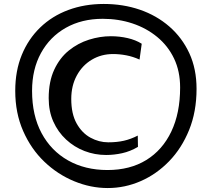

<svg xmlns="http://www.w3.org/2000/svg" viewBox="-20 -821 1070 970"><path d="M524 129Q438 129 354.5 94.5Q271 60 204 -4Q137 -68 97 -159Q57 -250 57 -362Q57 -463 90 -543.5Q123 -624 183 -682Q243 -740 325 -770.5Q407 -801 504 -801Q602 -801 686.5 -772Q771 -743 835.5 -687Q900 -631 936.5 -552Q973 -473 973 -372Q973 -257 935.5 -164.5Q898 -72 834.5 -6.5Q771 59 691 94Q611 129 524 129ZM523 38Q637 38 719 -12.5Q801 -63 845.5 -156.5Q890 -250 890 -379Q890 -461 859.5 -525Q829 -589 774.5 -634Q720 -679 649.5 -702.5Q579 -726 499 -726Q393 -726 312.5 -680.5Q232 -635 187 -553Q142 -471 142 -362Q142 -238 190 -148.5Q238 -59 324 -10.5Q410 38 523 38ZM516 -38Q459 -38 407 -58Q355 -78 314 -116Q273 -154 249.5 -206.5Q226 -259 226 -325Q226 -409 254 -469Q282 -529 328 -566Q374 -603 429.5 -620.5Q485 -638 540 -638Q584 -638 625 -628.5Q666 -619 696 -600L685 -520Q652 -535 618 -541.5Q584 -548 551 -548Q492 -548 444 -519.5Q396 -491 368 -439.5Q340 -388 340 -321Q340 -246 367 -197.5Q394 -149 437 -125.5Q480 -102 527 -102Q571 -102 606 -110Q641 -118 676 -136L677 -79Q638 -56 597 -47Q556 -38 516 -38Z"/></svg>

Font: Marhey
Style: Regular
Weight: 400
Designer: Nur Syamsi & Bustanul Arifin
Foundry: Namelatype
Version: Version 1.000; ttfautohint (v1.8.4.7-5d5b)